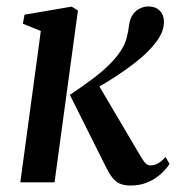

<svg xmlns="http://www.w3.org/2000/svg" viewBox="-20 -565 549 595"><path d="M43 0 106.5 -469 51 -491.5 56 -519.5 202 -544.5 221.5 -532.5 149 0ZM384.5 10Q364 10 350 3.5Q336 -3 325 -18.8Q314 -34.5 301 -62L196.5 -271Q238.5 -299 268.5 -321.8Q298.5 -344.5 319.5 -365.5Q340.5 -386.5 354.5 -408Q367 -426.5 372.2 -446.5Q377.5 -466.5 380 -487Q382.5 -507.5 391.8 -520.2Q401 -533 414 -539Q427 -545 440.5 -545Q462 -545 475 -532Q488 -519 488 -498Q488 -478.5 479.8 -460.8Q471.5 -443 457.5 -427Q442.5 -408 419.8 -388.2Q397 -368.5 369.5 -349Q342 -329.5 312.5 -311.5Q283 -293.5 254 -278L279.5 -311.5L407 -95.5Q421.5 -70 428.8 -61.2Q436 -52.5 446 -52.5Q457.5 -52.5 468.8 -58.2Q480 -64 493 -78.5L505.5 -57Q494.5 -40 476.8 -24.5Q459 -9 436 0.5Q413 10 384.5 10Z"/></svg>

Font: Merriweather 72pt Medium
Style: Italic
Weight: 500
Italic angle: -7.8°
Version: Version 2.101